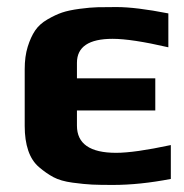

<svg xmlns="http://www.w3.org/2000/svg" viewBox="-20 -514 522 544"><path d="M464 -7V-103C395.3 -88.3 343.7 -81 309 -81C235 -81 198 -106.7 198 -158V-201H420V-292H198V-336C198 -381.3 231.7 -404 299 -404C335 -404 387.7 -396 457 -380V-476C395.7 -488 346.7 -494 310 -494C288 -494 270.2 -493.8 256.5 -493.5C242.8 -493.2 225.8 -491.7 205.5 -489C185.2 -486.3 168.7 -482.8 156 -478.5C143.3 -474.2 129.5 -467.7 114.5 -459C99.5 -450.3 87.8 -439.8 79.5 -427.5C71.2 -415.2 64.2 -399.8 58.5 -381.5C52.8 -363.2 50 -342 50 -318V-157C50 -130.3 53.3 -107.2 60 -87.5C66.7 -67.8 76.8 -52.2 90.5 -40.5C104.2 -28.8 117.8 -19.3 131.5 -12C145.2 -4.7 163.2 0.5 185.5 3.5C207.8 6.5 226.3 8.3 241 9C255.7 9.7 275.3 10 300 10C350.7 10 405.3 4.3 464 -7Z"/></svg>

Font: Play
Style: Bold
Weight: 700
Designer: Jonas Hecksher
Foundry: Jonas Hecksher, Playtypeª, e-types AS
Version: Version 1.002